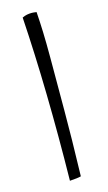

<svg xmlns="http://www.w3.org/2000/svg" viewBox="-112 -720 444 789"><g transform="rotate(-15 109.5 -325.5)"><path d="M136 -481Q136 -205 134.5 -131.5Q133 -58 131 22Q124 24 111.5 25.5Q99 27 83 28Q86 -163 82.5 -338.5Q79 -514 69 -670Q79 -675 89 -677Q99 -679 110 -679Q114 -679 118.5 -678.5Q123 -678 130 -677Q133 -634 134.5 -589.5Q136 -545 136 -481Z"/></g></svg>

Font: Atma Light
Style: Regular
Weight: 300
Designer: Gregori Vincens, Jeremie Hornus, Riccardo Olocco, Yoann Minet.
Foundry: black foundry
Version: Version 1.102;PS 1.100;hotconv 1.0.86;makeotf.lib2.5.63406